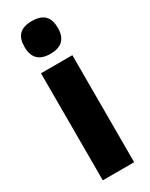

<svg xmlns="http://www.w3.org/2000/svg" viewBox="-204 -818 672 859"><g transform="rotate(-30 132.5 -388.0)"><path d="M132 -776C72 -776 46 -748 46 -691C46 -635 75 -607 132 -607C189 -607 218 -635 218 -691C218 -747 192 -776 132 -776ZM213 -553H51V0H213Z"/></g></svg>

Font: Noto Sans Ethiopic ExtraCondensed Black
Style: Regular
Weight: 900
Width: 2
Designer: Monotype Design Team
Foundry: Monotype Imaging Inc.
Version: Version 2.102